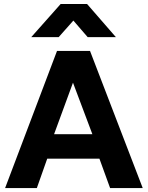

<svg xmlns="http://www.w3.org/2000/svg" viewBox="-20 -960 754 980"><path d="M6 0 271 -700H439.5L708.5 0H542L487.5 -150H221L168 0ZM256 -275H451.5L352.5 -538ZM139.5 -770.5 289.5 -939.5H424.5L571.5 -770.5H427.5L354.5 -855L279.5 -770.5Z"/></svg>

Font: Geologica SemiBold
Style: Regular
Weight: 600
Designer: Sindre Bremnes, Frode Helland
Foundry: Monokrom Skriftforlag AS
Version: Version 1.010;gftools[0.9.28]